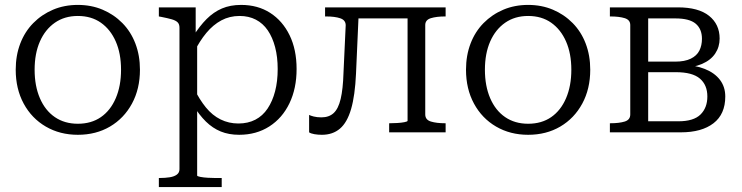

<svg xmlns="http://www.w3.org/2000/svg" viewBox="-20 -539 3023 782"><path d="M550 -255Q550 -177 517.5 -117Q485 -57 428 -23.5Q371 10 297 10Q224 10 166.5 -23.5Q109 -57 76.5 -117Q44 -177 44 -255Q44 -313 62.5 -361.5Q81 -410 115.5 -445Q150 -480 196 -499.5Q242 -519 297 -519Q352 -519 398 -499.5Q444 -480 478.5 -445Q513 -410 531.5 -361.5Q550 -313 550 -255ZM121 -255Q121 -189 142.5 -139Q164 -89 203.5 -62Q243 -35 297 -35Q352 -35 391 -62Q430 -89 451.5 -139Q473 -189 473 -255Q473 -321 451.5 -370Q430 -419 391 -446.5Q352 -474 297 -474Q243 -474 203.5 -446.5Q164 -419 142.5 -370Q121 -321 121 -255Z M883 223H627V186H629Q653 186 671.5 183Q690 180 700.5 172Q711 164 711 150V-426Q711 -441 703 -448.5Q695 -456 679 -460.5Q663 -465 638 -470L627 -472V-509H777V-381L783 -373V176Q783 179 796 181.5Q809 184 826 185Q843 186 856 186H883ZM954 10Q912 10 879 -3.5Q846 -17 818.5 -44Q791 -71 766 -112L769 -181Q792 -134 818.5 -101.5Q845 -69 878.5 -52.5Q912 -36 951 -36Q990 -36 1020 -51.5Q1050 -67 1070 -97Q1090 -127 1100.5 -167.5Q1111 -208 1111 -258Q1111 -307 1100.5 -347Q1090 -387 1070.5 -415.5Q1051 -444 1022 -459Q993 -474 956 -474Q915 -474 881.5 -456Q848 -438 820.5 -405Q793 -372 769 -324L766 -390Q793 -433 821.5 -461.5Q850 -490 884 -504.5Q918 -519 962 -519Q1030 -519 1080.5 -486.5Q1131 -454 1159.5 -395.5Q1188 -337 1188 -258Q1188 -179 1159 -118.5Q1130 -58 1077 -24Q1024 10 954 10Z M1379 -242 1388 -436Q1388 -457 1366 -464.5Q1344 -472 1308 -472H1304V-509H1442L1430 -239Q1426 -150 1410 -95Q1394 -40 1364.5 -15Q1335 10 1291 10Q1275 10 1260.5 7.5Q1246 5 1239 0V-71Q1244 -68 1257.5 -64.5Q1271 -61 1289 -61Q1320 -61 1339 -78.5Q1358 -96 1367.5 -136Q1377 -176 1379 -242ZM1640 -47V-509H1795V-472H1793Q1758 -472 1735 -465Q1712 -458 1712 -437V-73Q1712 -51 1735 -44Q1758 -37 1793 -37H1795V0H1565V-37H1567Q1581 -37 1598 -38Q1615 -39 1627.5 -41.5Q1640 -44 1640 -47ZM1408 -464V-509H1678V-464Z M2384 -255Q2384 -177 2351.5 -117Q2319 -57 2262 -23.5Q2205 10 2131 10Q2058 10 2000.5 -23.5Q1943 -57 1910.5 -117Q1878 -177 1878 -255Q1878 -313 1896.5 -361.5Q1915 -410 1949.5 -445Q1984 -480 2030 -499.5Q2076 -519 2131 -519Q2186 -519 2232 -499.5Q2278 -480 2312.5 -445Q2347 -410 2365.5 -361.5Q2384 -313 2384 -255ZM1955 -255Q1955 -189 1976.5 -139Q1998 -89 2037.5 -62Q2077 -35 2131 -35Q2186 -35 2225 -62Q2264 -89 2285.5 -139Q2307 -189 2307 -255Q2307 -321 2285.5 -370Q2264 -419 2225 -446.5Q2186 -474 2131 -474Q2077 -474 2037.5 -446.5Q1998 -419 1976.5 -370Q1955 -321 1955 -255Z M2464 -509H2741Q2825 -509 2868 -474.5Q2911 -440 2911 -382Q2911 -348 2893 -321Q2875 -294 2839 -278.5Q2803 -263 2750 -262L2780 -284V-254L2755 -276Q2811 -274 2851 -258Q2891 -242 2912.5 -213.5Q2934 -185 2934 -146Q2934 -74 2886 -37Q2838 0 2753 0H2464V-37H2466Q2502 -37 2524.5 -44Q2547 -51 2547 -73V-437Q2547 -458 2524.5 -465Q2502 -472 2466 -472H2464ZM2620 -45H2743Q2805 -45 2833 -72.5Q2861 -100 2861 -146Q2861 -193 2830.5 -219Q2800 -245 2733 -245H2607V-288H2730Q2769 -288 2793.5 -300Q2818 -312 2828.5 -333Q2839 -354 2839 -381Q2839 -421 2813.5 -442.5Q2788 -464 2731 -464H2620Z"/></svg>

Font: Roboto Serif 36pt Light
Style: Regular
Weight: 300
Designer: Greg Gazdowicz
Foundry: Commercial Type
Version: Version 1.008